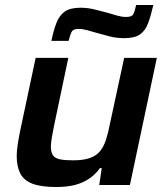

<svg xmlns="http://www.w3.org/2000/svg" viewBox="-20 -742 665 770"><path d="M206 8Q144 8 109.5 -5.5Q75 -19 61 -47Q47 -75 47 -117Q47 -136 51 -162.5Q55 -189 61 -218L123 -510H254L196 -234Q192 -214 188 -191Q184 -168 184 -155Q184 -131 192.5 -119Q201 -107 220.5 -103Q240 -99 273 -99Q315 -99 341 -108.5Q367 -118 381.5 -136Q396 -154 405 -181.5Q414 -209 421 -246L478 -510H609L501 0H378L388 -68H381Q364 -44 339 -26.5Q314 -9 281.5 -0.5Q249 8 206 8ZM186 -578Q195 -621 206.5 -650.5Q218 -680 239.5 -695.5Q261 -711 303 -711Q332 -711 360 -704Q388 -697 414 -690Q434 -684 451.5 -679Q469 -674 486 -674Q508 -674 514 -684Q520 -694 526 -722H595Q585 -679 574 -649Q563 -619 541.5 -604Q520 -589 478 -589Q447 -589 420 -596Q393 -603 368 -610Q348 -616 329.5 -621Q311 -626 295 -626Q274 -626 268 -615.5Q262 -605 255 -578Z"/></svg>

Font: Saira SemiExpanded SemiBold
Style: Italic
Weight: 600
Width: 6
Italic angle: -12°
Designer: Hector Gatti with collaboration of the Omnibus-Type team
Foundry: Omnibus-Type
Version: Version 1.101